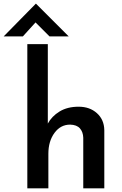

<svg xmlns="http://www.w3.org/2000/svg" viewBox="-71 -1020 662 1040"><path d="M77 0V-781H188V-332L187 -349Q209 -390 251.5 -416Q294 -442 355 -442Q415 -442 454 -407Q493 -372 494 -315V0H380V-274Q379 -305 362 -324.5Q345 -344 309 -345Q257 -345 224 -300Q191 -255 191 -187V0ZM197 -823 110 -910 140 -919 53 -823H-51L123 -1000H124L301 -823Z"/></svg>

Font: Reem Kufi Fun Medium
Style: Regular
Weight: 500
Designer: Khaled Hosny
Version: Version 1.005